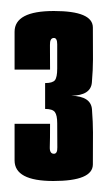

<svg xmlns="http://www.w3.org/2000/svg" viewBox="-20 -701 197 349"><path d="M77 -372Q148.5 -372 148.8 -402Q149 -432 149 -460.5Q149 -478 147.2 -502Q145.5 -526 109.5 -527Q145 -527.5 147 -551Q149 -574.5 149 -593Q149 -621.5 148.8 -651.2Q148.5 -681 78 -681Q6.5 -681 6.5 -643.2Q6.5 -605.5 6.5 -574.5H71Q71 -606.5 70.8 -619.2Q70.5 -632 78 -632Q84 -632 84 -620.5Q84 -609 84 -576.5Q84 -560.5 79.8 -555.2Q75.5 -550 62 -550V-503Q75.5 -503 79.8 -497.2Q84 -491.5 84 -477Q84 -445 84.2 -433.2Q84.5 -421.5 78 -421.5Q70 -421.5 70.5 -434Q71 -446.5 71 -476H6.5Q6.5 -447 6.5 -409.5Q6.5 -372 77 -372Z"/></svg>

Font: Anybody UltraCondensed
Style: Bold
Weight: 700
Width: 1
Version: Version 1.113;gftools[0.9.25]